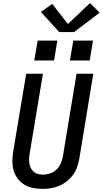

<svg xmlns="http://www.w3.org/2000/svg" viewBox="-20 -1211 663 1239"><path d="M256 8Q224 8 193.5 2Q163 -4 138 -19Q113 -34 95 -57.5Q77 -81 68.5 -109.5Q60 -138 60 -169.5Q60 -201 65 -232L149 -735H257L171 -217Q168 -201 167.5 -184.5Q167 -168 170 -153Q173 -138 180 -124.5Q187 -111 198.5 -101.5Q210 -92 225.5 -88Q241 -84 257 -84Q280 -84 303.5 -92Q327 -100 345 -117.5Q363 -135 372.5 -157.5Q382 -180 386 -203L474 -735H582L492 -188Q487 -161 478 -134.5Q469 -108 452.5 -84.5Q436 -61 413 -42.5Q390 -24 363.5 -12.5Q337 -1 310 3.5Q283 8 256 8ZM559 -821H431L453 -949H580ZM329 -821H201L223 -949H350ZM458 -1004H362L244 -1134L317 -1186L418 -1056L561 -1191L623 -1129Z"/></svg>

Font: Iosevka SS04 Semibold Extended
Style: Italic
Weight: 600
Width: 7
Italic angle: -9°
Monospace: yes
Designer: Belleve Invis
Foundry: Belleve Invis
Version: Version 19.0.0; ttfautohint (v1.8.4)